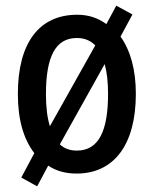

<svg xmlns="http://www.w3.org/2000/svg" viewBox="-20 -602 543 677"><path d="M459 -271C459 -356 440 -424 405 -473L447 -551L390 -582L355 -517C325 -539 292 -550 252 -550C119 -550 43 -452 43 -271C43 -182 62 -113 101 -62L55 24L111 55L150 -18C178 1 212 10 250 10C382 10 459 -92 459 -271ZM142 -270C142 -401 175 -468 251 -468C278 -468 299 -459 316 -442L156 -157C147 -185 142 -223 142 -270ZM361 -271C361 -140 328 -71 251 -71C227 -71 207 -78 191 -93L349 -376C357 -348 361 -313 361 -271Z"/></svg>

Font: Noto Sans Arabic Cond Med
Style: Regular
Weight: 500
Width: 3
Designer: Monotype Design Team, Nadine Chahine, Nizar Qandah and Khaled Hosny
Foundry: Monotype Imaging Inc.
Version: Version 2.012